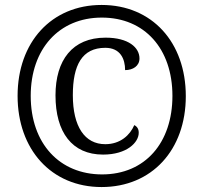

<svg xmlns="http://www.w3.org/2000/svg" viewBox="-20 -745 820 775"><path d="M390 10C593 10 730 -140 730 -357C730 -574 594 -725 390 -725C187 -725 51 -574 51 -358C51 -142 187 10 390 10ZM392 -41C221 -41 104 -165 104 -358C104 -547 218 -674 391 -674C564 -674 676 -548 676 -358C676 -169 566 -41 392 -41ZM396 -121C492 -121 540 -170 540 -209C540 -224 534 -234 522 -240C505 -200 466 -163 405 -163C322 -163 274 -234 274 -361C274 -482 311 -552 405 -552C466 -552 485 -507 485 -462C517 -462 543 -479 543 -509C543 -553 499 -593 406 -593C272 -593 204 -502 204 -360C204 -211 271 -121 396 -121Z"/></svg>

Font: Noto Serif Ethiopic SemiCondensed
Style: Regular
Weight: 400
Width: 4
Designer: Monotype Design Team
Foundry: Monotype Imaging Inc.
Version: Version 2.102